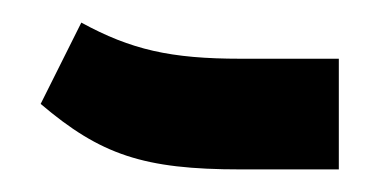

<svg xmlns="http://www.w3.org/2000/svg" viewBox="-20 -150 340 170"><path d="M280 -98H193C131 -98 96 -106 52 -130L16 -58C69 -13 107 0 193 0H280Z"/></svg>

Font: IBM Plex Arabic Text
Style: Regular
Weight: 450
Designer: Mike Abbink, Paul van der Laan, Pieter van Rosmalen, Wael Morcos, Khajak Apelian
Foundry: Bold Monday
Version: Version 1.0